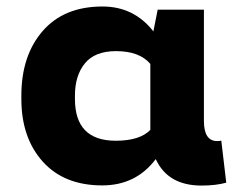

<svg xmlns="http://www.w3.org/2000/svg" viewBox="-20 -558 718 588"><path d="M45.4 -254.9V-265.1Q45.4 -387.7 110.6 -462.9Q175.8 -538.1 293.9 -538.1Q390.1 -538.1 449.7 -461.9L462.9 -528.3H604.5V-187.5Q604.5 -126 645 -126Q654.3 -126 657.7 -127.4L672.9 1.5Q640.6 10.3 597.2 10.3Q494.1 10.3 457 -70.8Q396.5 9.8 293 9.8Q176.3 9.8 110.8 -63.2Q45.4 -136.2 45.4 -254.9ZM209.5 -265.1V-254.9Q209.5 -127 334.5 -127Q408.2 -127 440.4 -160.2V-362.3Q407.2 -401.4 335.4 -401.4Q270.5 -401.4 240 -364Q209.5 -326.7 209.5 -265.1Z"/></svg>

Font: Bert Sans Black
Style: Regular
Weight: 900
Designer: Christian Robertson, Adam Twardoch, & Cristiano Sobral
Foundry: Google
Version: Version 12.135;January 10, 2020;FontCreator 12.0.0.2547 64-b